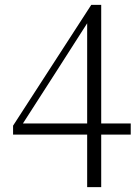

<svg xmlns="http://www.w3.org/2000/svg" viewBox="-20 -754 580 793"><path d="M340 19V-214V-225V-682H330L367 -700L216 -464L63 -226L70 -256V-244H520V-198H34V-235L357 -734H398V19Z"/></svg>

Font: Noto Serif TC
Style: Regular
Weight: 200
Designer: Ryoko NISHIZUKA 西塚涼子 (kana & ideographs); Frank Grießhammer (Latin, Greek & Cyrillic); Wenlong ZHANG 张文龙 (bopomofo); San
Foundry: Adobe
Version: Version 2.001;hotconv 1.1.0;makeotfexe 2.6.0